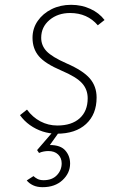

<svg xmlns="http://www.w3.org/2000/svg" viewBox="-20 -543 471 797"><path d="M216 12Q185.5 12 157 2.8Q128.5 -6.5 104.2 -23.8Q80 -41 63 -65L92 -88Q115.5 -56 148 -39Q180.5 -22 218 -22Q277.5 -22 310.8 -52Q344 -82 344 -135Q344 -172 320.2 -198Q296.5 -224 235 -250Q167 -279 141 -310Q115 -341 115 -386Q115 -425 136.5 -456Q158 -487 194.2 -505Q230.5 -523 275 -523Q318.5 -523 355 -506.2Q391.5 -489.5 414 -460L386 -438Q342.5 -489 271 -489Q220 -489 185.5 -460Q151 -431 151 -386Q151 -354 173.5 -330.2Q196 -306.5 256 -280Q325 -250 353 -217.2Q381 -184.5 381 -138Q381 -68.5 337.2 -28.2Q293.5 12 216 12ZM157 234Q134 234 117.5 226.2Q101 218.5 91 206L119 188Q125 194 135.2 199.5Q145.5 205 161 205Q196.5 205 216.2 184.2Q236 163.5 236 135Q236 112.5 221.2 98.2Q206.5 84 181 84Q171.5 84 161.8 85.8Q152 87.5 142 92L134 80L203 0H229L187 59Q231.5 59 251.2 81.8Q271 104.5 271 136Q271 175.5 239.5 204.8Q208 234 157 234Z"/></svg>

Font: Overpass Thin
Style: Italic
Weight: 250
Italic angle: -10°
Designer: Delve Withrington, Dave Bailey, Thomas Jockin
Foundry: Delve Fonts LLC
Version: Version 4.000